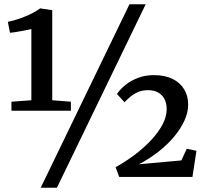

<svg xmlns="http://www.w3.org/2000/svg" viewBox="-20 -835 969 906"><path d="M128 -362V-698Q118 -695.5 97.8 -691.5Q77.5 -687.5 57.2 -684.2Q37 -681 27 -680.5L17 -732Q44.5 -737.5 73.8 -747.8Q103 -758 128.2 -770.5Q153.5 -783 169.5 -795.5L226.5 -787V-362L314.5 -355V-312.5H34V-355ZM591 -815H667.5L248.5 51H172ZM525.5 -46Q570.5 -71 613.5 -103Q656.5 -135 691 -171.5Q725.5 -208 746 -245.8Q766.5 -283.5 766.5 -319.5Q766.5 -361.5 743.2 -385.5Q720 -409.5 678.5 -409.5Q651.5 -409.5 630.5 -400.2Q609.5 -391 594.2 -377.8Q579 -364.5 567.5 -352.5L532 -391.5Q547 -414 572 -434.2Q597 -454.5 631.2 -467.5Q665.5 -480.5 707 -480.5Q758.5 -480.5 794.5 -462.5Q830.5 -444.5 849.2 -413.2Q868 -382 868 -341.5Q868 -304.5 850.2 -265.8Q832.5 -227 800.8 -189.2Q769 -151.5 726.8 -118.5Q684.5 -85.5 635.5 -60L836 -78L861 -133L907 -123.5L888 0H542.5Z"/></svg>

Font: Merriweather 24pt SemiBold
Style: Regular
Weight: 600
Designer: Eben Sorkin
Foundry: Eben Sorkin
Version: Version 2.100